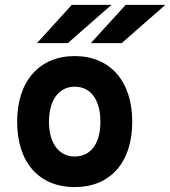

<svg xmlns="http://www.w3.org/2000/svg" viewBox="-20 -752 695 784"><path d="M257 -576 435 -732H273L131 -576ZM477 -576 655 -732H493L351 -576ZM285 12C429 12 520 -87 520 -255C520 -421 429 -523 285 -523C141 -523 50 -421 50 -255C50 -87 141 12 285 12ZM285 -113C221 -113 180 -166 180 -255C180 -344 221 -398 285 -398C351 -398 390 -344 390 -255C390 -166 351 -113 285 -113Z"/></svg>

Font: Overpass ExtraBold
Style: Regular
Weight: 800
Designer: Delve Withrington, Thomas Jockin
Foundry: Delve Fonts
Version: Version 3.000;DELV;Overpass